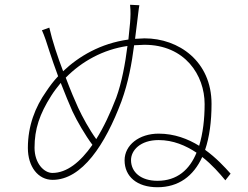

<svg xmlns="http://www.w3.org/2000/svg" viewBox="-20 -788 1040 806"><path d="M515 -595C506 -522 491 -441 468 -378C443 -313 415 -253 384 -204C355 -244 326 -297 308 -336C295 -364 276 -409 256 -462C324 -531 413 -580 515 -595ZM187 -672 156 -661C166 -639 177 -607 188 -571C197 -543 210 -506 224 -468C204 -447 188 -425 174 -404C128 -339 97 -260 97 -167C97 -88 140 -33 201 -33C324 -33 422 -181 490 -363C519 -443 533 -521 543 -598L586 -600C757 -600 839 -472 839 -351C839 -289 832 -228 816 -176C769 -205 712 -227 646 -227C564 -227 503 -179 503 -115C503 -47 555 -2 641 -2C729 -2 792 -48 829 -129C870 -97 902 -60 926 -31L948 -59C923 -87 887 -126 841 -159C859 -212 868 -277 868 -352C868 -531 730 -627 587 -627L547 -625L556 -697C559 -719 562 -751 565 -766L526 -768C529 -740 528 -717 526 -692L519 -622C402 -606 310 -551 245 -489C222 -549 200 -615 187 -672ZM805 -147C776 -76 724 -29 641 -29C572 -29 530 -65 530 -116C530 -156 568 -200 646 -200C707 -200 760 -177 805 -147ZM368 -180C317 -107 260 -62 200 -62C165 -62 125 -102 125 -168C125 -246 146 -309 195 -386C207 -405 221 -423 235 -440C253 -394 271 -350 284 -321C303 -280 338 -220 368 -180Z"/></svg>

Font: Harano Aji Gothic KR ExtraLight
Style: Regular
Weight: 250
Foundry: Masamichi Hosoda
Version: HaranoAjiGothicKR-ExtraLight version 20220220;ttx 4.29.1